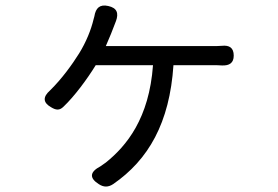

<svg xmlns="http://www.w3.org/2000/svg" viewBox="-20 -619 1020 704"><path d="M436 -380H541C527 -185 444 -84 368 -23C362 -19 355 -14 348 -9C310 11 306 33 342 56C360 68 377 68 395 56C524 -33 602 -168 616 -380H760C769 -380 781 -380 794 -379C821 -378 837 -388 837 -415C837 -444 821 -454 793 -451C781 -450 769 -450 760 -450H564H368C381 -479 394 -512 403 -536C404 -538 404 -540 405 -541C416 -571 409 -590 377 -597C346 -604 331 -590 326 -559C325 -555 324 -552 323 -548C314 -510 296 -465 270 -423C245 -383 207 -330 163 -287C137 -264 137 -243 167 -226C185 -215 198 -213 213 -228C253 -266 299 -328 331 -380Z"/></svg>

Font: GenSenRounded2 TW R
Style: Regular
Weight: 400
Version: Version 2.100;PS 2.1;hotconv 16.6.51;makeotf.lib2.5.65220 DE